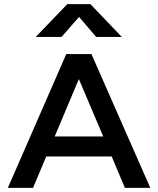

<svg xmlns="http://www.w3.org/2000/svg" viewBox="-20 -910 767 930"><path d="M18 0 301 -648H423L708 0H585L521 -152H204L140 0ZM245 -249H480L362 -527ZM418 -890 570 -731H446L363 -828L278 -731H153L306 -890Z"/></svg>

Font: Syne SemiBold
Style: Regular
Weight: 600
Designer: Lucas Descroix
Foundry: Bonjour Monde
Version: Version 2.200; ttfautohint (v1.8.4)